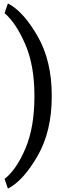

<svg xmlns="http://www.w3.org/2000/svg" viewBox="-20 -819 359 1065"><path d="M267.1 -284.2Q267.1 -91.3 189.2 44.7Q111.3 180.7 26.4 226.1H23.4L5.4 173.3Q71.3 122.1 121.1 4.6Q170.9 -112.8 170.9 -283.2V-289.6Q170.9 -457 119.6 -574.7Q68.4 -692.4 5.4 -746.1L23.4 -798.8H26.4Q111.3 -753.4 189.2 -617.2Q267.1 -481 267.1 -288.6Z"/></svg>

Font: TypoPRO Roboto Slab
Style: Regular
Weight: 400
Designer: Google
Version: Version 1.100263; 2013; ttfautohint (v0.94.20-1c74) -l 8 -r 